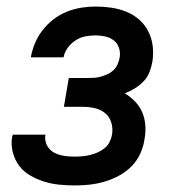

<svg xmlns="http://www.w3.org/2000/svg" viewBox="-20 -558 540 586"><path d="M208 8Q184 8 160 5.5Q136 3 114 -4Q92 -11 72 -22.5Q52 -34 38.5 -52Q25 -70 19 -93.5Q13 -117 17 -140Q18 -142 18 -143.5Q18 -145 19 -147H119Q119 -146 118.5 -145.5Q118 -145 118 -144Q117 -133 120 -123Q123 -113 129.5 -105Q136 -97 145.5 -92Q155 -87 165 -84.5Q175 -82 186 -81Q197 -80 208 -80Q220 -80 231.5 -81Q243 -82 255 -85Q267 -88 278.5 -93Q290 -98 299.5 -106Q309 -114 314.5 -125Q320 -136 322 -148Q325 -167 319.5 -184.5Q314 -202 300.5 -213Q287 -224 269 -228Q251 -232 232 -232H175L190 -320H247Q257 -320 267 -320.5Q277 -321 287.5 -324Q298 -327 308 -331.5Q318 -336 326 -343.5Q334 -351 338.5 -361Q343 -371 345 -381Q348 -396 343.5 -410.5Q339 -425 328 -434Q317 -443 302 -446.5Q287 -450 272 -450Q256 -450 240.5 -447Q225 -444 211 -435Q197 -426 187 -412.5Q177 -399 174 -383H74Q78 -405 87 -426.5Q96 -448 110.5 -466.5Q125 -485 144 -499.5Q163 -514 184.5 -522.5Q206 -531 228 -534.5Q250 -538 272 -538Q296 -538 320 -534.5Q344 -531 366 -522Q388 -513 405 -498Q422 -483 432.5 -462.5Q443 -442 446 -418Q449 -394 445 -369Q442 -353 436 -337.5Q430 -322 418 -309.5Q406 -297 391 -288Q376 -279 361 -273Q378 -263 392 -248.5Q406 -234 414 -215.5Q422 -197 423.5 -175.5Q425 -154 421 -133Q418 -111 408 -89Q398 -67 381 -50Q364 -33 342.5 -21.5Q321 -10 298.5 -3.5Q276 3 253.5 5.5Q231 8 208 8Z"/></svg>

Font: Iosevka Curly Semibold Oblique
Style: Regular
Weight: 600
Italic angle: -9°
Monospace: yes
Designer: Belleve Invis
Foundry: Belleve Invis
Version: Version 11.1.0; ttfautohint (v1.8.3)